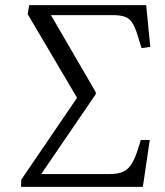

<svg xmlns="http://www.w3.org/2000/svg" viewBox="-20 -730 644 750"><path d="M62 0 63 -28 281 -348 88 -675 94 -710H551L567 -547L533 -542L524 -571Q512 -614 500 -635.5Q488 -657 469.5 -664Q451 -671 419 -671H179L354 -370V-362L141 -50H407Q442 -50 462.5 -60Q483 -70 496.5 -93.5Q510 -117 522 -157L530 -183H565L538 0Z"/></svg>

Font: Literata 36pt Light
Style: Italic
Weight: 300
Italic angle: -2°
Designer: Latin by Veronika Burian and Jose Scaglione. Greek by Irene Vlachou. Cyrillic by Vera Evstafieva
Foundry: TypeTogether
Version: Version 3.002